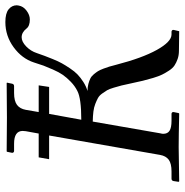

<svg xmlns="http://www.w3.org/2000/svg" viewBox="-6 -685 692 720"><g transform="rotate(-90 340.0 -325.0)"><path d="M583 1 509.8 0Q492.7 0 478.8 -4.9Q464.8 -9.8 454.6 -16.6Q444.3 -23.4 435.3 -37.1Q426.3 -50.8 420.2 -63.2Q414.1 -75.7 407.7 -96.9Q401.4 -118.2 397.2 -135.3Q393.1 -152.3 387.2 -180.2Q382.3 -203.6 379.4 -215.3Q376.5 -227.1 371.3 -244.1Q366.2 -261.2 361.6 -269.3Q356.9 -277.3 349.1 -288.1Q341.3 -298.8 332.3 -303.7Q323.2 -308.6 310.3 -313.7Q297.4 -318.8 281.2 -320.8Q265.1 -322.8 244.1 -323.2L200.2 -70.8Q198.2 -63 198.2 -59.1Q198.2 -42.5 209.7 -35.2Q221.2 -27.8 247.1 -27.8H272.9Q276.4 -27.8 278.3 -25.6Q280.3 -23.4 279.8 -20L275.9 -1L273.9 1Q188 -1 147.9 -1L20 1L18.1 -1L21 -20Q22.5 -27.8 29.8 -27.8H57.1Q86.9 -27.8 101.1 -38.3Q115.2 -48.8 119.1 -70.8L191.9 -486.8H103L109.9 -525.9H199.2L208 -574.2Q208 -576.2 208.5 -580.1Q209 -584 209 -585.9Q209 -618.2 161.1 -618.2H133.8Q130.9 -618.2 128.7 -620.4Q126.5 -622.6 127 -626L130.9 -645L132.8 -646Q219.7 -645 258.8 -645L388.2 -646L390.1 -645L386.2 -626Q384.8 -618.2 377 -618.2H351.1Q321.3 -618.2 306.6 -607.2Q292 -596.2 288.1 -574.2L279.8 -525.9H379.9L374 -486.8H272.9L251 -366.2Q331.1 -366.2 358.9 -380.9Q377.4 -390.1 393.3 -405.5Q409.2 -420.9 419.2 -435.3Q429.2 -449.7 439.2 -472.4Q449.2 -495.1 453.9 -507.8Q458.5 -520.5 465.8 -543.9Q480.5 -588.9 522.9 -619.9Q565.4 -650.9 617.2 -650.9Q649.9 -650.9 665 -638.7Q680.2 -626.5 680.2 -607.9Q680.2 -606.9 679.7 -604.7Q679.2 -602.5 679.2 -601.1Q676.3 -583.5 659.9 -571.3Q643.6 -559.1 627 -559.1Q602.5 -559.1 592.8 -571.8Q578.6 -589.8 560.1 -589.8Q543.5 -589.8 525.9 -572.8Q508.3 -555.7 501 -533.2Q494.1 -513.7 490.5 -503.7Q486.8 -493.7 478.3 -472.7Q469.7 -451.7 462.6 -439Q455.6 -426.3 443.8 -408.7Q432.1 -391.1 420.4 -379.9Q408.7 -368.7 392.6 -358.4Q376.5 -348.1 358.9 -342.8Q373.5 -342.8 385.3 -339.6Q397 -336.4 405.5 -332.3Q414.1 -328.1 421.4 -319.3Q428.7 -310.5 433.1 -303.5Q437.5 -296.4 442.6 -283Q447.8 -269.5 450.2 -261Q452.6 -252.4 457 -235.8Q482.4 -137.7 512.9 -82.8Q543.5 -27.8 570.8 -27.8H581.1Q584 -27.8 586.2 -25.6Q588.4 -23.4 587.9 -20Z"/></g></svg>

Font: Common Serif SemiBold
Style: Italic
Weight: 600
Italic angle: -12°
Designer: Philipp H. Poll, Khaled Hosny
Foundry: Stefan Peev, Context Ltd.
Version: Version 1.026